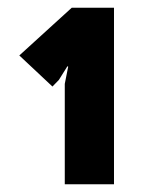

<svg xmlns="http://www.w3.org/2000/svg" viewBox="-20 -830 389 495"><path d="M273.9 -810.1V-355H147V-613.8L155.8 -658.2L153.8 -659.2L131.8 -624L115.2 -606.9L29.8 -687L165 -810.1Z"/></svg>

Font: Sinkin Sans 800 Black
Style: Regular
Weight: 900
Designer: Keith Bates
Foundry: K-Type
Version: Sinkin Sans (version 1.0)  by Keith Bates   •   © 2014   www